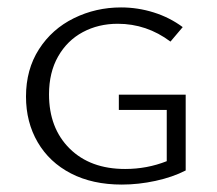

<svg xmlns="http://www.w3.org/2000/svg" viewBox="-20 -491 584 517"><path d="M480 -236V-32Q445 -14 399 -4Q353 6 308 6Q229 6 171 -24Q113 -54 81.5 -108Q50 -162 50 -231Q50 -304 85 -358.5Q120 -413 179 -442Q238 -471 306 -471Q351 -471 394 -457.5Q437 -444 472 -418L439 -379Q375 -427 297 -427Q245 -427 203 -404.5Q161 -382 136.5 -339Q112 -296 112 -237Q112 -146 167.5 -91Q223 -36 317 -36Q376 -36 429 -57V-195H300V-236Z"/></svg>

Font: Ysabeau SC Semilight
Style: Regular
Weight: 300
Designer: Christian Thalmann (Catharsis Fonts)
Version: Version 0.003